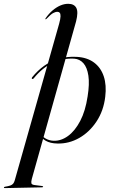

<svg xmlns="http://www.w3.org/2000/svg" viewBox="-128 -746 596 1008"><path d="M230 -726Q261 -726 272.5 -704.8Q284 -683.5 271.5 -634L39 193.5Q35 208.5 36.8 216Q38.5 223.5 53.5 225.5L92.5 230.5Q95.5 231 97 232Q98.5 233 98.5 234Q98.5 235.5 97 236.5Q95.5 237.5 92.5 237.5L-102.5 241.5Q-105 241.5 -106.2 240.8Q-107.5 240 -107.5 238.5Q-107.5 237 -106.2 236Q-105 235 -102.5 234.5Q-84 231.5 -74 228Q-64 224.5 -58.8 218Q-53.5 211.5 -50.5 200.5L182.5 -621.5Q189.5 -647 189.8 -660.5Q190 -674 185.5 -679Q181 -684 173.5 -684Q162.5 -684 150.2 -677Q138 -670 117.5 -648.5Q115 -646.5 114 -645.5Q113 -644.5 111 -645Q109.5 -645.5 110 -647Q110.5 -648.5 112 -651Q128 -674 147.5 -690.8Q167 -707.5 188 -716.8Q209 -726 230 -726ZM48.5 -334Q46.5 -332 44.2 -331.5Q42 -331 40.5 -332Q38.5 -333.5 38.8 -335.8Q39 -338 40.5 -340Q69.5 -376 104.2 -400.8Q139 -425.5 181.2 -437.8Q223.5 -450 275 -447.5Q329.5 -444.5 365.5 -417.8Q401.5 -391 416.8 -345Q432 -299 424.5 -238Q416 -165 379.2 -109Q342.5 -53 288.5 -22Q234.5 9 173.5 7.5Q136 7 111.5 -7.2Q87 -21.5 73.5 -48L81 -51.5Q92 -30 111 -19Q130 -8 153 -7Q192.5 -5.5 229 -32Q265.5 -58.5 293 -110.8Q320.5 -163 332 -240Q342.5 -305.5 336 -348.8Q329.5 -392 310 -414Q290.5 -436 261.5 -438Q203.5 -441.5 148.5 -415.8Q93.5 -390 48.5 -334Z"/></svg>

Font: Fraunces 120pt
Style: Italic
Weight: 400
Italic angle: -16°
Version: Version 1.000;[b76b70a41]